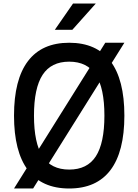

<svg xmlns="http://www.w3.org/2000/svg" viewBox="-20 -1060 790 1096"><path d="M60 -400Q60 -606 139.5 -711Q219 -816 375 -816Q531 -816 610.5 -711Q690 -606 690 -400Q690 -194 610.5 -89Q531 16 375 16Q219 16 139.5 -89Q60 -194 60 -400ZM576 -400Q576 -557 527 -632.5Q478 -708 375 -708Q272 -708 223 -632.5Q174 -557 174 -400Q174 -243 223 -167.5Q272 -92 375 -92Q478 -92 527 -167.5Q576 -243 576 -400ZM690 -816 169 16H60L581 -816ZM397 -1040H527L393 -890H293Z"/></svg>

Font: Martian Mono VF sWd Rg
Style: Regular
Weight: 400
Width: 6
Monospace: yes
Designer: Roman Shamin
Foundry: Evil Martians
Version: Version 1.100